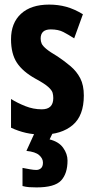

<svg xmlns="http://www.w3.org/2000/svg" viewBox="-20 -576 409 836"><path d="M345 -160Q345 -72 296 -31Q247 10 164 10Q126 10 93 2.5Q60 -5 28 -20V-145Q55 -128 90 -114Q125 -100 162 -100Q212 -100 212 -149Q212 -161 209 -172Q206 -183 190 -197.5Q174 -212 135 -233Q79 -264 53.5 -303Q28 -342 28 -405Q28 -476 71.5 -516Q115 -556 194 -556Q233 -556 268 -546.5Q303 -537 341 -514L303 -409Q278 -425 256 -436.5Q234 -448 201 -448Q157 -448 157 -408Q157 -396 161.5 -386Q166 -376 181.5 -363Q197 -350 231 -330Q261 -310 287.5 -287.5Q314 -265 329.5 -235Q345 -205 345 -160ZM274 123Q274 180 246 210Q218 240 139 240Q122 240 107.5 239Q93 238 78 234V155Q93 158 110 161Q127 164 138 164Q150 164 158.5 156.5Q167 149 167 132Q167 114 150.5 99.5Q134 85 95 81L132 0H211L196 31Q236 41 255 67.5Q274 94 274 123Z"/></svg>

Font: Noto Sans Gujarati UI ExtraCondensed
Style: Bold
Weight: 700
Width: 2
Designer: Jelle Bosma - Monotype Design Team, Universal Thirst
Foundry: Monotype Imaging Inc.
Version: Version 2.106; ttfautohint (v1.8.4.7-5d5b)